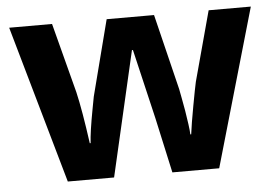

<svg xmlns="http://www.w3.org/2000/svg" viewBox="-44 -604 944 662"><g transform="rotate(-5 428.0 -273.0)"><path d="M526.9 0 484.9 -190.9 428.2 -432.1H424.8L325.2 0H165L9.8 -545.9H158.2L221.2 -304.2Q236.3 -239.3 252 -125H254.9Q256.8 -162.1 272 -242.7L279.8 -284.2L347.2 -545.9H511.2L575.2 -284.2Q577.1 -273.4 581.3 -252.4Q585.4 -231.4 589.4 -207.8Q593.3 -184.1 596.4 -161.4Q599.6 -138.7 600.1 -125H603Q607.4 -160.2 618.7 -221.4Q629.9 -282.7 634.8 -304.2L700.2 -545.9H846.2L689 0Z"/></g></svg>

Font: Samim FD
Style: Bold-FD
Weight: 700
Foundry: DejaVu fonts team - Redesigned by Saber Rastikerdar
Version: Version 4.0.1